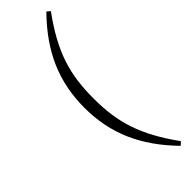

<svg xmlns="http://www.w3.org/2000/svg" viewBox="-341 -825 1045 1045"><g transform="rotate(-45 182.0 -302.0)"><path d="M163 -302C163 -489 202 -620 335 -803L316 -819C164 -664 92 -503 92 -302C92 -102 164 59 316 215L335 198C204 16 163 -116 163 -302Z"/></g></svg>

Font: Source Han Serif CN
Style: Regular
Weight: 400
Designer: Ryoko NISHIZUKA 西塚涼子 (kana & ideographs); Frank Grießhammer (Latin, Greek & Cyrillic); Wenlong ZHANG 张文龙 (bopomofo); San
Foundry: Adobe
Version: Version 2.003;hotconv 1.1.1;makeotfexe 2.6.0